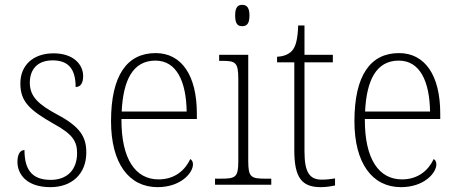

<svg xmlns="http://www.w3.org/2000/svg" viewBox="-20 -762 1885 792"><path d="M188 10C277 10 336 -45 336 -133C336 -197 311 -239 217 -289C141 -330 103 -362 103 -421C103 -473 132 -513 197 -513C259 -513 292 -481 292 -403C312 -403 323 -419 323 -448C323 -496 283 -542 201 -542C117 -542 64 -493 64 -418C64 -344 100 -309 202 -251C281 -208 298 -178 298 -130C298 -65 260 -20 189 -20C108 -20 81 -67 81 -143C65 -143 52 -129 52 -94C52 -45 88 10 188 10Z M630 10C726 10 776 -49 776 -84C776 -96 771 -102 765 -106C744 -61 702 -22 634 -22C540 -22 480 -104 481 -271H792V-294C792 -451 729 -543 622 -543C504 -543 438 -451 438 -262C438 -88 512 10 630 10ZM750 -302H482C488 -431 528 -512 621 -512C708 -512 748 -427 750 -302Z M979 -654C997 -654 1009 -663 1009 -698C1009 -732 997 -742 979 -742C961 -742 950 -732 950 -698C950 -663 961 -654 979 -654ZM867 0H1099V-25H1078C1015 -25 1004 -30 1004 -99V-536H884V-511H896C952 -511 963 -505 963 -435V-98C963 -30 952 -25 889 -25H867Z M1303 10C1322 10 1344 7 1362 3V-26C1342 -23 1328 -21 1307 -21C1258 -21 1236 -50 1236 -137V-505H1353V-536H1236V-657H1210C1208 -600 1200 -569 1184 -552C1171 -538 1150 -529 1123 -528V-505H1194V-142C1194 -29 1225 10 1303 10Z M1634 10C1730 10 1780 -49 1780 -84C1780 -96 1775 -102 1769 -106C1748 -61 1706 -22 1638 -22C1544 -22 1484 -104 1485 -271H1796V-294C1796 -451 1733 -543 1626 -543C1508 -543 1442 -451 1442 -262C1442 -88 1516 10 1634 10ZM1754 -302H1486C1492 -431 1532 -512 1625 -512C1712 -512 1752 -427 1754 -302Z"/></svg>

Font: Noto Serif Myanmar SemiCondensed ExtraLight
Style: Regular
Weight: 200
Width: 4
Designer: Ben Mitchell and the Monotype Design Team
Foundry: Monotype Imaging Inc.
Version: Version 2.106